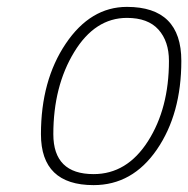

<svg xmlns="http://www.w3.org/2000/svg" viewBox="-20 -529 547 558"><path d="M349 -509Q507 -509 507 -352Q507 -198 436 -94.5Q365 9 252 9Q99 9 99 -139Q99 -295 171 -402Q243 -509 349 -509ZM252 -23Q349 -23 410 -118.5Q471 -214 471 -352Q471 -409 440.5 -443Q410 -477 349 -477Q256 -477 195.5 -377.5Q135 -278 135 -139Q135 -23 252 -23Z"/></svg>

Font: TitilliumWebThinItalic
Style: Thin Italic
Weight: 200
Italic angle: -13°
Version: Version 1.001;PS 57.000;hotconv 1.0.70;makeotf.lib2.5.55311